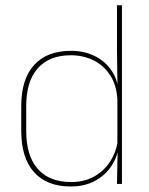

<svg xmlns="http://www.w3.org/2000/svg" viewBox="-20 -684 554 714"><path d="M243 9.5Q154 9.5 106.5 -43.8Q59 -97 59 -197V-289.5Q59 -389.5 106.8 -442.2Q154.5 -495 244.5 -495Q294.5 -495 334.5 -474.5Q374.5 -454 397.8 -417Q421 -380 421.5 -330H427.5L416.5 -313.5Q413.5 -368.5 389.2 -405Q365 -441.5 327 -460Q289 -478.5 243.5 -478.5Q163.5 -478.5 120.5 -430.2Q77.5 -382 77.5 -289.5V-197Q77.5 -104.5 120.5 -55.8Q163.5 -7 245 -7Q291.5 -7 328 -26.5Q364.5 -46 388 -81Q411.5 -116 418.5 -162.5L427.5 -144H422Q417.5 -101.5 394.5 -66.8Q371.5 -32 333 -11.2Q294.5 9.5 243 9.5ZM415 0 417.5 -130.5 416.5 -138V-346.5L417 -356L415 -494.5V-664.5H433.5V0Z"/></svg>

Font: Anek Tamil Thin
Style: Regular
Weight: 250
Designer: Aadarsh Rajan (Tamil), Yesha Goshar (Latin)
Foundry: Ek Type
Version: Version 1.003